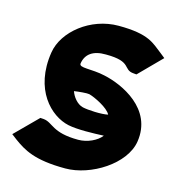

<svg xmlns="http://www.w3.org/2000/svg" viewBox="-94 -670 695 761"><g transform="rotate(15 254.0 -289.5)"><path d="M4 -66 25 -50C69 -18 115 11 242 11C346 11 476 -70 491 -166C513 -306 372 -369 297 -385C240 -398 190 -387 193 -407C199 -446 228 -468 281 -467C391 -467 359 -426 407 -423L418 -422L508 -513L488 -529C449 -558 427 -590 300 -590C186 -590 84 -508 70 -419C45 -261 135 -174 210 -158C248 -150 314 -152 356 -154C338 -130 299 -112 262 -112C154 -112 148 -152 109 -156L95 -157ZM196 -294C215 -297 249 -300 258 -298C281 -292 339 -264 351 -239C325 -233 268 -236 247 -241C222 -247 203 -273 196 -294Z"/></g></svg>

Font: Charger Pro
Style: UltraNarObl
Weight: 900
Designer: Jasper
Foundry: Cannot Into Space Fonts
Version: Version 1.09